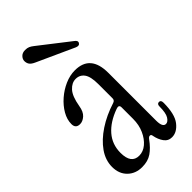

<svg xmlns="http://www.w3.org/2000/svg" viewBox="-235 -800 868 868"><g transform="rotate(-45 199.5 -365.5)"><path d="M120 9Q78 9 51 -17.5Q24 -44 24 -88Q24 -131 51 -169.5Q78 -208 125 -239Q172 -270 232 -289Q245 -293 245 -306V-397Q245 -445 230 -465.5Q215 -486 189 -486Q164 -486 143.5 -463.5Q123 -441 114 -388Q109 -356 92.5 -341.5Q76 -327 59 -327Q31 -327 31 -355Q31 -384 47.5 -412.5Q64 -441 91 -464.5Q118 -488 150 -502Q182 -516 214 -516Q313 -516 313 -401V-95Q313 -53 334 -53Q347 -53 358 -70.5Q369 -88 369 -130Q369 -146 382 -146Q394 -146 394 -129Q394 -56 368.5 -23.5Q343 9 311 9Q287 9 273 -10.5Q259 -30 254 -57Q253 -67 245.5 -67.5Q238 -68 231 -58Q207 -25 182 -8Q157 9 120 9ZM147 -37Q173 -37 195 -55.5Q217 -74 231 -105Q245 -136 245 -175V-248Q245 -267 224 -259Q163 -237 129.5 -198.5Q96 -160 96 -106Q96 -37 147 -37ZM291 -586 113 -667Q95 -675 88.5 -684.5Q82 -694 82 -707Q82 -719 92 -729.5Q102 -740 120 -740Q133 -740 142 -736Q151 -732 161 -724L305 -612Q321 -601 314 -590Q308 -579 291 -586Z"/></g></svg>

Font: Instrument Serif
Style: Regular
Weight: 400
Designer: Rodrigo Fuenzalida
Foundry: fragTYPE
Version: Version 1.000; ttfautohint (v1.8.4.7-5d5b);gftools[0.9.27]